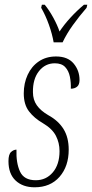

<svg xmlns="http://www.w3.org/2000/svg" viewBox="-20 -786 391 816"><path d="M127 10Q77 10 46.5 -18.5Q16 -47 16 -101Q16 -130 27 -140Q38 -150 50 -150Q48 -94 65 -57Q82 -20 132 -20Q176 -20 204.5 -53.5Q233 -87 233 -144Q233 -179 217.5 -209Q202 -239 163 -262Q125 -284 103 -313Q81 -342 81 -389Q81 -432 97.5 -468Q114 -504 145 -525Q176 -546 218 -546Q268 -546 293 -516Q318 -486 318 -446Q318 -426 307.5 -417.5Q297 -409 281 -409Q282 -435 277 -460Q272 -485 257 -501Q242 -517 213 -517Q172 -517 145.5 -483.5Q119 -450 120 -394Q120 -362 136.5 -338.5Q153 -315 186 -296Q228 -273 250 -237.5Q272 -202 272 -150Q272 -79 233 -34.5Q194 10 127 10ZM208 -606Q202 -641 188 -680.5Q174 -720 155 -753L158 -766H170Q189 -743 206.5 -711Q224 -679 233 -652Q252 -681 279.5 -711Q307 -741 337 -766H351L348 -753Q316 -716 289.5 -679Q263 -642 246 -606Z"/></svg>

Font: Noto Serif ExtraCondensed ExtraLight
Style: Italic
Weight: 200
Width: 2
Italic angle: -12°
Designer: Monotype Design Team
Foundry: Monotype Imaging Inc.
Version: Version 2.014; ttfautohint (v1.8.4.7-5d5b)